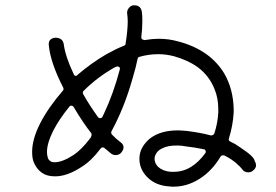

<svg xmlns="http://www.w3.org/2000/svg" viewBox="-20 -707 1040 723"><path d="M633 -4Q623 -4 618 -5Q567 -8 536 -38.5Q505 -69 505 -109Q505 -132 515.5 -151Q526 -170 544 -185Q584 -216 649 -216Q660 -216 683 -214Q738 -207 774 -197Q783 -197 787 -204Q800 -244 802 -284V-295Q802 -338 788 -371Q769 -420 726 -453Q689 -480 636 -495Q606 -503 576 -503Q540 -503 505 -493Q500 -492 498 -485Q492 -454 479 -411Q448 -301 400 -213Q397 -207 401 -201Q417 -184 432 -173Q455 -157 438 -134Q430 -123 415 -123Q406 -123 398 -129Q390 -135 374 -149Q371 -152 367 -152Q363 -152 359 -148Q325 -102 288 -79Q232 -42 186 -43Q156 -43 137 -57Q116 -72 106 -99Q101 -113 101 -135Q101 -183 131 -242Q161 -301 217 -366Q221 -370 218 -377Q171 -469 164 -534Q160 -562 188 -565Q216 -565 220 -541Q226 -494 258 -427Q259 -423 265 -421H267Q324 -470 381 -503Q417 -523 447 -535Q453 -537 453 -543Q461 -594 461 -627Q461 -640 459 -655Q457 -666 464.5 -676Q472 -686 482 -687H486Q510 -687 514 -663Q516 -652 516 -627Q516 -597 512 -567Q512 -562 515 -559L524 -556Q555 -561 577 -561Q616 -561 651 -551Q713 -535 760 -501Q799 -472 824 -431Q858 -373 860 -297V-284Q857 -233 842 -186Q839 -178 847 -174Q865 -166 883 -153Q938 -117 939 -101Q953 -77 929 -62Q924 -58 915 -58Q899 -58 891 -71Q888 -75 883 -80Q867 -96 852 -106Q840 -114 824 -122Q814 -123 811 -118Q779 -64 732 -34Q685 -4 633 -4ZM650 -159Q612 -160 590 -148Q573 -140 566 -125Q562 -118 562 -109Q562 -93 575 -79Q594 -62 623 -60H634Q670 -60 700 -79Q728 -96 753 -130Q756 -134 754 -139.5Q752 -145 747 -145Q714 -152 678 -156Q664 -159 650 -159ZM241 -305Q204 -260 180 -214Q156 -165 157 -133Q157 -121 162 -108Q165 -103 173 -98Q177 -96 186 -96Q215 -96 258 -124Q287 -144 317 -183Q318 -185 321 -188Q327 -199 324 -205Q293 -244 258 -303Q255 -309 249 -309Q243 -309 241 -305ZM422 -457Q416 -455 413 -454Q347 -417 295 -365Q290 -360 293 -353Q314 -315 349 -266Q352 -262 357 -262Q364 -262 366 -268Q370 -276 371 -278Q407 -354 431 -445Q433 -452 428.5 -454.5Q424 -457 422 -457Z"/></svg>

Font: Shin Retro Maru Gothic Regular
Style: Regular
Weight: 400
Designer: Iose
Foundry: Typographish
Version: Version 1.002